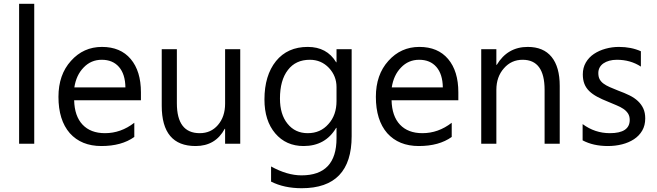

<svg xmlns="http://www.w3.org/2000/svg" viewBox="-20 -760 3473 1015"><path d="M161 0H81V-740H161Z M725 -230H372Q374 -146 416.5 -101Q459 -56 535 -56Q619 -56 690 -111V-36Q623 12 516 12Q410 12 349 -56Q289 -125 289 -248Q289 -365 355 -438Q421 -512 519 -512Q617 -512 671 -448Q725 -384 725 -272ZM643 -298Q642 -368 609 -406Q576 -444 518 -444Q461 -444 422 -403Q383 -363 373 -298Z M1250 0H1170V-79H1168Q1119 12 1014 12Q835 12 835 -201V-500H915V-214Q915 -56 1036 -56Q1095 -56 1132 -99Q1170 -143 1170 -212V-500H1250Z M1839 -40Q1839 235 1575 235Q1482 235 1413 200V120Q1498 167 1574 167Q1759 167 1759 -29V-84H1757Q1700 12 1585 12Q1492 12 1435 -55Q1378 -122 1378 -234Q1378 -361 1439 -437Q1500 -512 1607 -512Q1708 -512 1757 -431H1759V-500H1839ZM1759 -226V-300Q1759 -358 1719 -401Q1678 -444 1618 -444Q1543 -444 1502 -390Q1460 -336 1460 -239Q1460 -155 1500 -106Q1540 -56 1607 -56Q1674 -56 1716 -104Q1759 -151 1759 -226Z M2403 -230H2050Q2052 -146 2094.5 -101Q2137 -56 2213 -56Q2297 -56 2368 -111V-36Q2301 12 2194 12Q2088 12 2027 -56Q1967 -125 1967 -248Q1967 -365 2033 -438Q2099 -512 2197 -512Q2295 -512 2349 -448Q2403 -384 2403 -272ZM2321 -298Q2320 -368 2287 -406Q2254 -444 2196 -444Q2139 -444 2100 -403Q2061 -363 2051 -298Z M2939 0H2859V-285Q2859 -444 2743 -444Q2683 -444 2644 -399Q2604 -354 2604 -285V0H2524V-500H2604V-417H2606Q2663 -512 2770 -512Q2853 -512 2896 -459Q2939 -406 2939 -306Z M3060 -18V-104Q3125 -56 3204 -56Q3309 -56 3309 -126Q3309 -146 3300 -160Q3291 -174 3275.5 -184.5Q3260 -195 3239 -203.5Q3218 -212 3195 -222Q3162 -235 3137 -248.5Q3112 -262 3095 -278.5Q3078 -295 3069.5 -316.5Q3061 -338 3061 -367Q3061 -402 3077 -429.5Q3093 -457 3120 -475Q3147 -493 3181.5 -502.5Q3216 -512 3252 -512Q3317 -512 3368 -489V-408Q3313 -444 3241 -444Q3219 -444 3201 -439Q3183 -434 3170 -425Q3157 -416 3150 -403Q3143 -390 3143 -374Q3143 -354 3150 -341Q3157 -328 3170.5 -318Q3184 -308 3203.5 -299.5Q3223 -291 3248 -281Q3281 -269 3307.5 -256Q3334 -243 3352.5 -225.5Q3371 -208 3381 -186Q3391 -164 3391 -134Q3391 -97 3375 -69.5Q3359 -42 3331.5 -24Q3304 -6 3268.5 3Q3233 12 3194 12Q3116 12 3060 -18Z"/></svg>

Font: A_ThatdaokhamC
Style: Regular
Weight: 400
Designer: Rangsiwut Chaisin
Foundry: Rangsiwut Chaisin
Version: Version 1.000